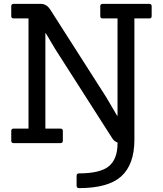

<svg xmlns="http://www.w3.org/2000/svg" viewBox="-20 -738 841 990"><path d="M375 219V169Q375 156 387 156Q497 156 541.5 119Q586 82 586 1V-3Q567 -9 555 -31L266 -483L216 -567H214V-75H291Q304 -75 304 -63V-12Q304 0 291 0H51Q38 0 38 -12V-63Q38 -75 51 -75H127V-643H51Q38 -643 38 -655V-706Q38 -718 51 -718H191Q222 -718 242 -684L527 -238L584 -141H586V-643H509Q497 -643 497 -655V-706Q497 -718 509 -718H750Q762 -718 762 -706V-655Q762 -643 750 -643H673V-14Q672 111 605 171.5Q538 232 387 232Q375 232 375 219Z"/></svg>

Font: Sanchez
Style: Regular
Weight: 400
Designer: Daniel Hernández
Foundry: LatinoType
Version: Version 1.001